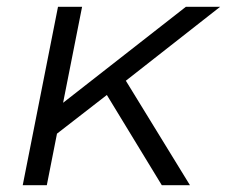

<svg xmlns="http://www.w3.org/2000/svg" viewBox="-20 -546 669 566"><path d="M47 0 151 -526H222L166 -243L528 -526H629L351 -308L540 0H457L295 -266L148 -152L118 0Z"/></svg>

Font: Montserrat
Style: Italic
Weight: 400
Italic angle: -11.3°
Designer: Julieta Ulanovsky
Foundry: Julieta Ulanovsky
Version: Version 9.000; ttfautohint (v1.8.4.7-5d5b)